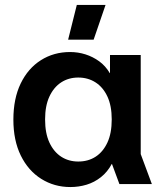

<svg xmlns="http://www.w3.org/2000/svg" viewBox="-20 -743 653 775"><path d="M264 12Q199 12 146.5 -21Q94 -54 64 -115Q34 -176 34 -260Q34 -345 63.5 -406Q93 -467 145 -500Q197 -533 263 -533Q295 -533 325 -523.5Q355 -514 380.5 -495.5Q406 -477 423 -448H424V-521H548V-121L593 0H462L432 -81H431Q414 -49 387.5 -28Q361 -7 329.5 2.5Q298 12 264 12ZM296 -91Q336 -91 366 -110.5Q396 -130 413.5 -167.5Q431 -205 431 -261Q431 -316 413.5 -353.5Q396 -391 365.5 -410.5Q335 -430 296 -430Q257 -430 227 -410.5Q197 -391 179.5 -353.5Q162 -316 162 -261Q162 -205 179.5 -167.5Q197 -130 227 -110.5Q257 -91 296 -91ZM255 -583 290 -723H406L358 -583Z"/></svg>

Font: TikTok Sans 24pt SemiBold
Style: Regular
Weight: 600
Version: Version 4.000